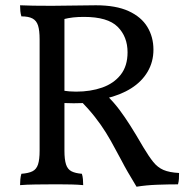

<svg xmlns="http://www.w3.org/2000/svg" viewBox="-20 -698 724 727"><path d="M497 9Q477 -24 464 -46.5Q451 -69 441 -88.5Q431 -108 418 -131Q399 -167 381 -196Q363 -225 339.5 -255Q316 -285 281 -321L307 -308Q281 -307 259 -307Q237 -307 217 -308V-355Q231 -353 243 -352Q255 -351 268 -351Q323 -351 367 -366.5Q411 -382 437 -415Q463 -448 463 -500Q463 -559 425.5 -596.5Q388 -634 298 -634Q275 -634 257 -632Q239 -630 219 -625L224 -636V-127Q224 -94 230 -75.5Q236 -57 250.5 -49.5Q265 -42 290 -40Q293 -31 294 -19.5Q295 -8 295 3Q274 1 251 0.5Q228 0 208.5 0Q189 0 176 0Q150 0 114.5 0.5Q79 1 56 3Q56 -8 57 -19Q58 -30 61 -40Q88 -42 103 -49.5Q118 -57 124 -75.5Q130 -94 130 -127V-549Q130 -583 124 -601.5Q118 -620 103 -628Q88 -636 61 -636Q58 -646 57 -656Q56 -666 56 -678Q71 -677 106 -676.5Q141 -676 176 -676Q217 -676 259 -677Q301 -678 343 -678Q419 -678 467 -656Q515 -634 538 -596Q561 -558 561 -510Q561 -464 539 -426.5Q517 -389 476.5 -363.5Q436 -338 380 -325L385 -337Q413 -308 432.5 -282Q452 -256 473 -223Q494 -190 523 -140Q544 -105 560.5 -84.5Q577 -64 599 -54.5Q621 -45 658 -43Q658 -31 657.5 -21Q657 -11 654 0Q617 0 575.5 1.5Q534 3 497 9Z"/></svg>

Font: Vollkorn
Style: Regular
Weight: 400
Designer: Friedrich Althausen
Foundry: Friedrich Althausen
Version: Version 5.001